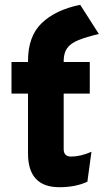

<svg xmlns="http://www.w3.org/2000/svg" viewBox="-20 -770 433 802"><path d="M228 12Q97 12 97 -129V-379H28V-511H97V-516Q97 -618 154 -673.2Q211 -728.5 315 -750L393 -628Q339.5 -615.5 307.2 -602.2Q275 -589 260.5 -568.8Q246 -548.5 246 -515V-511H355V-379H246V-147Q246 -116 277.5 -116Q316 -116 362 -136L345 -11Q296 12 228 12Z"/></svg>

Font: Overpass Black
Style: Regular
Weight: 900
Designer: Delve Withrington, Dave Bailey, Thomas Jockin
Foundry: Delve Fonts LLC
Version: Version 4.000; ttfautohint (v1.8.3)